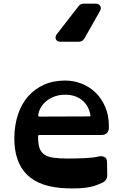

<svg xmlns="http://www.w3.org/2000/svg" viewBox="-20 -1010 670 1044"><path d="M439 -801Q428 -783 408 -783H310Q290 -783 284 -796.5Q278 -810 289 -824L406 -975Q416 -990 436 -990H501Q518 -990 525 -977.5Q532 -965 524 -951ZM196 -276Q191 -276 189 -274.5Q187 -273 187 -267Q187 -229 194.5 -206Q202 -183 220.5 -170Q239 -157 270 -152.5Q301 -148 349 -148Q394 -148 440 -150Q486 -152 515 -159Q531 -163 546.5 -157Q562 -151 562 -128L563 -57Q563 -29 537 -17Q514 -6 493.5 0.5Q473 7 451 10Q429 13 403.5 14Q378 15 346 14Q198 10 127 -60Q56 -130 58 -264Q59 -331 78 -388Q97 -445 132.5 -485.5Q168 -526 218.5 -549Q269 -572 335 -572Q379 -572 421.5 -556Q464 -540 497.5 -508.5Q531 -477 551.5 -430.5Q572 -384 572 -324V-315Q572 -298 561.5 -287Q551 -276 533 -276ZM335 -495Q304 -495 278.5 -486Q253 -477 234 -462Q215 -447 203 -427Q191 -407 188 -385Q186 -376 196 -376L465 -377Q470 -377 471.5 -378.5Q473 -380 471 -386Q462 -437 425.5 -466Q389 -495 335 -495Z"/></svg>

Font: OpenDyslexic3
Style: Bold
Weight: 700
Designer: Abelardo Gonzalez
Version: Version 1.000;PS 001.001;hotconv 1.0.56